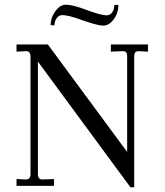

<svg xmlns="http://www.w3.org/2000/svg" viewBox="-20 -785 695 811"><path d="M605 -597.2V-566.9L565.9 -568.8H564Q546.9 -568.8 546.9 -547.9V5.9H530.8L140.1 -524.9V-48.8Q140.1 -26.9 159.2 -26.9L208 -28.8V0H49.8V-28.8L88.9 -26.9Q108.9 -26.9 108.9 -48.8V-547.9Q108.9 -555.7 104 -564Q97.7 -570.3 88.9 -568.8L49.8 -566.9V-597.2H182.1L517.1 -143.1V-548.8Q517.1 -568.8 500 -568.8H497.1L448.2 -566.9V-597.2ZM193.8 -678.2Q193.8 -710.4 213.9 -737.8Q233.9 -765.1 257.8 -765.1Q287.1 -765.1 345.2 -743.2Q407.2 -720.2 430.2 -720.2Q444.3 -720.2 454.1 -732.9Q462.9 -746.1 462.9 -764.2H480Q480 -730 460.9 -704.1Q440.9 -676.8 416 -676.8Q393.1 -676.8 329.1 -699.2Q269.5 -721.2 243.2 -721.2Q229.5 -721.2 220.2 -709Q210 -695.8 210 -678.2Z"/></svg>

Font: Unna Light
Style: Regular
Weight: 300
Designer: Jorge de Buen Unna
Foundry: Omnibus-Type
Version: Version 2.007;PS 002.007;hotconv 1.0.88;makeotf.lib2.5.64775